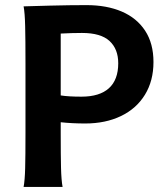

<svg xmlns="http://www.w3.org/2000/svg" viewBox="-20 -738 663 758"><path d="M227.1 0H73.2Q78.1 -26.4 79.3 -73.7Q80.6 -121.1 80.6 -212.4V-488.3Q80.6 -582.5 79.3 -634.8Q78.1 -687 73.2 -712.9Q97.2 -713.9 176.8 -715.8Q256.3 -717.8 321.3 -717.8Q401.4 -717.8 460.7 -692.4Q520 -667 553 -616.7Q585.9 -566.4 585.9 -493.2Q585.9 -418.9 552.2 -364Q518.6 -309.1 457.5 -279.8Q396.5 -250.5 316.4 -250.5Q265.1 -250.5 219.7 -255.4V-212.4Q219.7 -125 220.9 -75.4Q222.2 -25.9 227.1 0ZM301.8 -356.4Q373 -356.4 409.9 -389.6Q446.8 -422.9 446.8 -488.3Q446.8 -544.4 412.4 -576.2Q377.9 -607.9 303.7 -607.9Q265.1 -607.9 219.7 -605.5V-361.3Q249.5 -356.4 301.8 -356.4Z"/></svg>

Font: Lesson One
Style: Bold
Weight: 700
Designer: But Ko, Victor Gaultney, Annie Olsen, Julie Remington, Don Collingsworth, Eric Hays, Becca Hirsbrunner
Version: Version 1.100